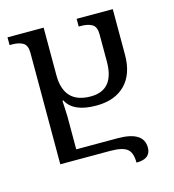

<svg xmlns="http://www.w3.org/2000/svg" viewBox="-118 -812 913 1006"><g transform="rotate(-15 339.0 -309.5)"><path d="M498 95Q576 95 576 34Q576 -54 435 -54H211V-234Q211 -248 209.5 -269Q208 -290 207 -319H212Q248 -248 373 -248Q474 -248 530 -305Q586 -362 586 -466V-714H390V-672H403Q441 -672 463 -658.5Q485 -645 485 -604V-457Q485 -302 357 -302Q211 -302 211 -457V-714H15V-672H28Q66 -672 88 -658.5Q110 -645 110 -604V0H381Q446 0 472 20Q498 40 498 95Z"/></g></svg>

Font: Noto Serif Georgian
Style: Regular
Weight: 400
Designer: Monotype Design Team
Foundry: Monotype Imaging Inc.
Version: Version 1.901